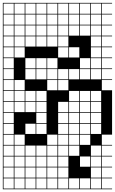

<svg xmlns="http://www.w3.org/2000/svg" viewBox="-20 -1025 809 1352"><path d="M0 307.7V-1004.8H769.2V-1000H697.1V-927.9H769.2V-923.1H697.1V-851H769.2V-846.2H697.1V-774H769.2V-769.2H697.1V-697.1H769.2V-692.3H697.1V-620.2H769.2V-615.4H697.1V-543.3H769.2V-538.5H697.1V-466.3H769.2V-461.5H697.1V-389.4H769.2V-76.9H697.1V-4.8H769.2V0H697.1V72.1H769.2V76.9H697.1V149H769.2V153.8H697.1V226H769.2V230.8H697.1V302.9H769.2V307.7ZM620.2 -927.9H692.3V-1000H620.2ZM158.7 -927.9H230.8V-1000H158.7ZM543.3 -927.9H615.4V-1000H543.3ZM235.6 -927.9H307.7V-1000H235.6ZM466.3 -927.9H538.5V-1000H466.3ZM81.7 -927.9H153.8V-1000H81.7ZM312.5 -927.9H384.6V-1000H312.5ZM4.8 -927.9H76.9V-1000H4.8ZM389.4 -927.9H461.5V-1000H389.4ZM620.2 -851H692.3V-923.1H620.2ZM158.7 -851H230.8V-923.1H158.7ZM235.6 -851H307.7V-923.1H235.6ZM543.3 -851H615.4V-923.1H543.3ZM466.3 -851H538.5V-923.1H466.3ZM81.7 -851H153.8V-923.1H81.7ZM312.5 -851H384.6V-923.1H312.5ZM389.4 -851H461.5V-923.1H389.4ZM4.8 -851H76.9V-923.1H4.8ZM4.8 -774H76.9V-846.2H4.8ZM389.4 -774H461.5V-846.2H389.4ZM312.5 -774H384.6V-846.2H312.5ZM81.7 -774H153.8V-846.2H81.7ZM466.3 -774H538.5V-846.2H466.3ZM543.3 -774H615.4V-846.2H543.3ZM235.6 -774H307.7V-846.2H235.6ZM620.2 -774H692.3V-846.2H620.2ZM158.7 -774H230.8V-846.2H158.7ZM389.4 -697.1H461.5V-769.2H389.4ZM4.8 -697.1H76.9V-769.2H4.8ZM81.7 -697.1H153.8V-769.2H81.7ZM312.5 -697.1H384.6V-769.2H312.5ZM235.6 -697.1H307.7V-769.2H235.6ZM620.2 -697.1H692.3V-769.2H620.2ZM158.7 -697.1H230.8V-769.2H158.7ZM389.4 -620.2H461.5V-692.3H389.4ZM4.8 -620.2H76.9V-692.3H4.8ZM81.7 -620.2H153.8V-692.3H81.7ZM466.3 -620.2H538.5V-692.3H466.3ZM620.2 -620.2H692.3V-692.3H620.2ZM158.7 -543.3H230.8V-615.4H158.7ZM620.2 -543.3H692.3V-615.4H620.2ZM312.5 -543.3H384.6V-615.4H312.5ZM76.9 -615.4H4.8V-543.3H76.9ZM543.3 -543.3H615.4V-615.4H543.3ZM235.6 -543.3H307.7V-615.4H235.6ZM158.7 -466.3H230.8V-538.5H158.7ZM466.3 -466.3H538.5V-538.5H466.3ZM4.8 -466.3H76.9V-538.5H4.8ZM620.2 -466.3H692.3V-538.5H620.2ZM389.4 -466.3H461.5V-538.5H389.4ZM312.5 -466.3H384.6V-538.5H312.5ZM543.3 -466.3H615.4V-538.5H543.3ZM235.6 -466.3H307.7V-538.5H235.6ZM312.5 -389.4H384.6V-461.5H312.5ZM389.4 -389.4H461.5V-461.5H389.4ZM81.7 -389.4H153.8V-461.5H81.7ZM4.8 -389.4H76.9V-461.5H4.8ZM466.3 -312.5H538.5V-384.6H466.3ZM158.7 -312.5H230.8V-384.6H158.7ZM235.6 -312.5H307.7V-384.6H235.6ZM543.3 -312.5H615.4V-384.6H543.3ZM620.2 -312.5H692.3V-384.6H620.2ZM81.7 -312.5H153.8V-384.6H81.7ZM4.8 -312.5H76.9V-384.6H4.8ZM466.3 -235.6H538.5V-307.7H466.3ZM158.7 -235.6H230.8V-307.7H158.7ZM235.6 -235.6H307.7V-307.7H235.6ZM389.4 -235.6H461.5V-307.7H389.4ZM620.2 -235.6H692.3V-307.7H620.2ZM543.3 -235.6H615.4V-307.7H543.3ZM81.7 -235.6H153.8V-307.7H81.7ZM4.8 -235.6H76.9V-307.7H4.8ZM543.3 -158.7H615.4V-230.8H543.3ZM389.4 -158.7H461.5V-230.8H389.4ZM235.6 -158.7H307.7V-230.8H235.6ZM4.8 -158.7H76.9V-230.8H4.8ZM620.2 -158.7H692.3V-230.8H620.2ZM466.3 -158.7H538.5V-230.8H466.3ZM543.3 -81.7H615.4V-153.8H543.3ZM389.4 -81.7H461.5V-153.8H389.4ZM235.6 -81.7H307.7V-153.8H235.6ZM158.7 -81.7H230.8V-153.8H158.7ZM4.8 -81.7H76.9V-153.8H4.8ZM620.2 -81.7H692.3V-153.8H620.2ZM466.3 -81.7H538.5V-153.8H466.3ZM312.5 -4.8H384.6V-76.9H312.5ZM466.3 -4.8H538.5V-76.9H466.3ZM81.7 -4.8H153.8V-76.9H81.7ZM389.4 -4.8H461.5V-76.9H389.4ZM4.8 -4.8H76.9V-76.9H4.8ZM543.3 -4.8H615.4V-76.9H543.3ZM4.8 72.1H76.9V0H4.8ZM235.6 72.1H307.7V0H235.6ZM158.7 72.1H230.8V0H158.7ZM466.3 72.1H538.5V0H466.3ZM81.7 72.1H153.8V0H81.7ZM389.4 72.1H461.5V0H389.4ZM620.2 72.1H692.3V0H620.2ZM312.5 72.1H384.6V0H312.5ZM81.7 149H153.8V76.9H81.7ZM543.3 149H615.4V76.9H543.3ZM312.5 149H384.6V76.9H312.5ZM620.2 149H692.3V76.9H620.2ZM389.4 149H461.5V76.9H389.4ZM158.7 149H230.8V76.9H158.7ZM235.6 149H307.7V76.9H235.6ZM4.8 149H76.9V76.9H4.8ZM389.4 226H461.5V153.8H389.4ZM158.7 226H230.8V153.8H158.7ZM620.2 226H692.3V153.8H620.2ZM81.7 226H153.8V153.8H81.7ZM235.6 226H307.7V153.8H235.6ZM4.8 226H76.9V153.8H4.8ZM312.5 226H384.6V153.8H312.5ZM389.4 302.9H461.5V230.8H389.4ZM158.7 302.9H230.8V230.8H158.7ZM312.5 302.9H384.6V230.8H312.5ZM543.3 302.9H615.4V230.8H543.3ZM620.2 302.9H692.3V230.8H620.2ZM81.7 302.9H153.8V230.8H81.7ZM235.6 302.9H307.7V230.8H235.6ZM466.3 302.9H538.5V230.8H466.3ZM4.8 302.9H76.9V230.8H4.8Z"/></svg>

Font: Jacquarda Bastarda 9 Charted
Style: Regular
Weight: 400
Designer: Sarah Cadigan-Fried
Version: Version 1.000; ttfautohint (v1.8.4.7-5d5b)